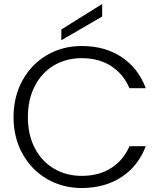

<svg xmlns="http://www.w3.org/2000/svg" viewBox="-20 -938 811 964"><path d="M390 -707Q507 -707 590.5 -651.5Q674 -596 712 -495H630Q600 -566 538.5 -606Q477 -646 390 -646Q313 -646 251.5 -610Q190 -574 155 -506.5Q120 -439 120 -350Q120 -261 155 -194Q190 -127 251.5 -91Q313 -55 390 -55Q477 -55 538.5 -94.5Q600 -134 630 -204H712Q674 -104 590 -49Q506 6 390 6Q294 6 216 -39.5Q138 -85 93 -166Q48 -247 48 -350Q48 -453 93 -534.5Q138 -616 216 -661.5Q294 -707 390 -707ZM493 -855 288 -736V-790L493 -918Z"/></svg>

Font: Poppins-tnum Light
Style: Regular
Weight: 300
Designer: Ninad Kale (Devanagari), Jonny Pinhorn (Latin)
Foundry: Indian Type Foundry
Version: Version 4.004